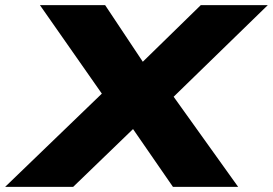

<svg xmlns="http://www.w3.org/2000/svg" viewBox="-81 -725 1059 745"><path d="M-61 0 356 -402 351 -309 74 -705H327L492 -457H444L698 -705H958L551 -309L556 -401L843 0H590L416 -252H464L203 0Z"/></svg>

Font: Nunito Sans 10pt Expanded Black
Style: Italic
Weight: 900
Width: 7
Italic angle: -9°
Designer: Vernon Adams
Foundry: Vernon Adams
Version: Version 3.101;gftools[0.9.27]